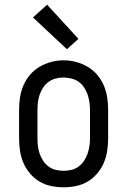

<svg xmlns="http://www.w3.org/2000/svg" viewBox="-20 -787 540 815"><path d="M250 8Q223 8 196.5 2.5Q170 -3 147.5 -16.5Q125 -30 107.5 -50.5Q90 -71 79.5 -95.5Q69 -120 65 -146.5Q61 -173 61 -200V-320Q61 -347 65 -373.5Q69 -400 79.5 -424.5Q90 -449 107.5 -469.5Q125 -490 148 -503.5Q171 -517 197 -524Q223 -531 250 -531Q277 -531 303 -524Q329 -517 352 -503.5Q375 -490 392.5 -469.5Q410 -449 420.5 -424.5Q431 -400 435 -373.5Q439 -347 439 -320V-200Q439 -173 435 -146.5Q431 -120 420.5 -95.5Q410 -71 392.5 -50.5Q375 -30 352.5 -16.5Q330 -3 303.5 2.5Q277 8 250 8ZM250 -62Q267 -62 283.5 -66Q300 -70 313.5 -80Q327 -90 336.5 -104Q346 -118 351.5 -134Q357 -150 359.5 -166.5Q362 -183 362 -200V-320Q362 -337 359.5 -354Q357 -371 351.5 -386.5Q346 -402 336.5 -416.5Q327 -431 313 -440.5Q299 -450 282 -454Q265 -458 248 -458Q232 -458 215.5 -453.5Q199 -449 185.5 -439Q172 -429 163 -415Q154 -401 148.5 -385.5Q143 -370 141 -353.5Q139 -337 139 -320V-200Q139 -183 141 -166.5Q143 -150 148.5 -134Q154 -118 163.5 -104Q173 -90 186.5 -80Q200 -70 216.5 -66Q233 -62 250 -62ZM264 -578 120 -713 180 -767 313 -622Z"/></svg>

Font: Iosevka Slab
Style: Regular
Weight: 400
Monospace: yes
Designer: Belleve Invis
Foundry: Belleve Invis
Version: Version 11.2.4; ttfautohint (v1.8.3)